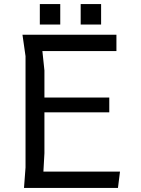

<svg xmlns="http://www.w3.org/2000/svg" viewBox="-20 -920 690 940"><path d="M567.5 -80 557.5 0H97.5L105 -100V-645L90 -750H550V-670H187.5L197.5 -575V-442.5H515V-370H197.5V-170L192.5 -80ZM175 -900H275V-800H175ZM375 -900H475V-800H375Z"/></svg>

Font: B612 Mono
Style: Regular
Weight: 400
Version: Version 1.005